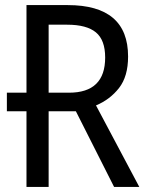

<svg xmlns="http://www.w3.org/2000/svg" viewBox="-20 -734 582 754"><path d="M393 -508Q393 -370 251 -370H171V-637H244Q320 -637 356.5 -607Q393 -577 393 -508ZM171 -297H278L428 0H527L357 -320Q412 -343 447.5 -388.5Q483 -434 483 -512Q483 -714 246 -714H84V-370H7V-297H84V0H171Z"/></svg>

Font: Noto Sans UI SemiCondensed
Style: Regular
Weight: 400
Width: 4
Designer: Monotype Design Team
Foundry: Monotype Imaging Inc.
Version: 1.001